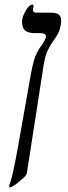

<svg xmlns="http://www.w3.org/2000/svg" viewBox="-20 -608 295 829"><path d="M22.9 201.2Q19 201.2 19 198.2Q19 194.3 25.9 174.8Q36.6 142.1 58.1 23.9L112.8 -285.2Q119.6 -324.2 128.2 -351.8Q136.7 -379.4 150.9 -399.9Q178.2 -436.5 178.2 -452.1Q178.2 -464.8 152.8 -464.8H133.8Q101.1 -464.8 88.1 -476.3Q75.2 -487.8 75.2 -515.1Q75.2 -535.2 90.8 -561.5Q106.4 -587.9 119.1 -587.9Q125 -587.9 125 -581.1Q125 -576.7 123.5 -574.2Q122.1 -571.8 122.1 -564.9Q122.1 -553.2 138.2 -553.2H198.2Q221.7 -553.2 232.9 -545.7Q244.1 -538.1 244.1 -520V-516.6Q244.1 -505.4 238.8 -483.9Q233.4 -462.4 211.9 -434.1Q199.7 -417 187.7 -393.6Q175.8 -370.1 168.9 -330.1L96.2 138.2Q94.7 144 92 148.2Q89.4 152.3 84.5 157.2Q79.6 162.1 57.6 180.4Q35.6 198.7 22.9 201.2Z"/></svg>

Font: Tinos
Style: Italic
Weight: 400
Italic angle: -16.333°
Designer: Steve Matteson
Foundry: Monotype Imaging Inc.
Version: Version 1.32